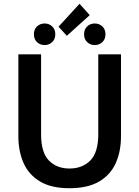

<svg xmlns="http://www.w3.org/2000/svg" viewBox="-20 -980 736 1014"><path d="M346 14Q251 14 191.5 -21.5Q132 -57 104.5 -119Q77 -181 77 -260V-693H197V-271Q197 -174 238.5 -132Q280 -90 347 -90Q415 -90 457 -132.5Q499 -175 499 -271V-693H619V-260Q619 -180 591 -118Q563 -56 503 -21Q443 14 346 14ZM333 -791 289 -839 400 -960 454 -900ZM216 -742Q192 -742 175.5 -757.5Q159 -773 159 -799Q159 -825 175.5 -840.5Q192 -856 216 -856Q239 -856 255.5 -840.5Q272 -825 272 -799Q272 -773 255.5 -757.5Q239 -742 216 -742ZM480 -742Q457 -742 440.5 -757.5Q424 -773 424 -799Q424 -825 440.5 -840.5Q457 -856 480 -856Q504 -856 520.5 -840.5Q537 -825 537 -799Q537 -773 520.5 -757.5Q504 -742 480 -742Z"/></svg>

Font: Ubuntu Sans SemiBold
Style: Regular
Weight: 600
Designer: Dalton Maag Ltd
Foundry: Dalton Maag Ltd
Version: Version 1.006; ttfautohint (v1.8.4.7-5d5b)